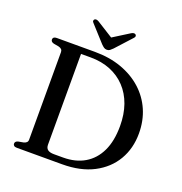

<svg xmlns="http://www.w3.org/2000/svg" viewBox="-153 -1018 1088 1150"><g transform="rotate(20 390.5 -442.5)"><path d="M56 -18Q56 -33 75 -38L108 -44Q120 -47 126.5 -53.5Q133 -60 133 -71V-629Q133 -640 126.5 -646.5Q120 -653 108 -656L75 -662Q56 -667 56 -682Q56 -690.5 62 -695.2Q68 -700 80.5 -700H323.5Q417 -700 493.2 -672.8Q569.5 -645.5 624.5 -596Q679.5 -546.5 709 -479Q738.5 -411.5 738.5 -330.5Q738.5 -235 694.8 -160.5Q651 -86 568.5 -43Q486 0 368.5 0H80.5Q68 0 62 -5Q56 -10 56 -18ZM360.5 -40Q440 -40 497.2 -73.8Q554.5 -107.5 585.8 -172.8Q617 -238 617 -333.5Q617 -408 595.8 -468.2Q574.5 -528.5 534.2 -571.2Q494 -614 437.5 -637Q381 -660 310.5 -660H249.5V-81.5Q249.5 -60 262.5 -50Q275.5 -40 302.5 -40ZM405 -801.5 281.5 -879Q264.5 -889 254.5 -881.5Q250.5 -878 250 -871.8Q249.5 -865.5 256.5 -859L349 -757Q358.5 -747.5 366.5 -741.8Q374.5 -736 385.5 -736Q397 -736 404.5 -741.8Q412 -747.5 421.5 -757L514.5 -859Q521 -865.5 520.8 -871.8Q520.5 -878 516 -881.5Q506 -889 489 -879L365.5 -801.5Z"/></g></svg>

Font: Fraunces
Style: Regular
Weight: 400
Version: Version 1.000;[b76b70a41]